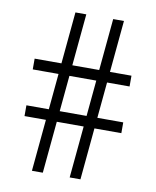

<svg xmlns="http://www.w3.org/2000/svg" viewBox="-83 -804 707 869"><g transform="rotate(10 270.0 -370.0)"><path d="M297 0 366.5 -740H416L346.5 0ZM47.5 -238V-287.5H492.5V-238ZM123.5 0 193 -740H243L173.5 0ZM47.5 -452.5V-502H492.5V-452.5Z"/></g></svg>

Font: Encode Sans SemiCondensed Light
Style: Regular
Weight: 300
Width: 4
Designer: Multiple Designers
Foundry: Impallari Type
Version: Version 3.002